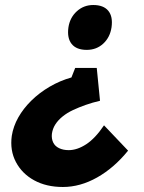

<svg xmlns="http://www.w3.org/2000/svg" viewBox="-20 -565 576 766"><path d="M366 -294 379 -163Q349 -156 322 -146.5Q295 -137 271.5 -126Q248 -115 230 -100.5Q212 -86 201 -69Q190 -52 187 -31Q185 -12 192 3Q199 18 215.5 26Q232 34 254 34Q288 34 324 10.5Q360 -13 395 -65L491 36Q435 105 367.5 143Q300 181 231 181Q165 181 116.5 154.5Q68 128 43.5 81.5Q19 35 27 -23Q33 -61 53 -96.5Q73 -132 105 -163.5Q137 -195 178 -219Q219 -243 265 -256L280 -294ZM425 -456Q419 -416 392 -391Q365 -366 326 -366Q285 -366 266 -389.5Q247 -413 253 -456Q259 -495 286.5 -520Q314 -545 352 -545Q393 -545 412 -522Q431 -499 425 -456Z"/></svg>

Font: Lexend
Style: Bold Italic
Weight: 700
Italic angle: -8.13011°
Designer: Bonnie Shaver-Troup, Thomas Jockin
Foundry: Lexend
Version: Version 1.007